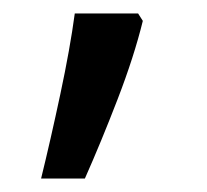

<svg xmlns="http://www.w3.org/2000/svg" viewBox="-20 -136 308 285"><path d="M192 -105Q179 -52 154.5 11.5Q130 75 106 129H41Q55 72 69.5 4Q84 -64 91 -116H185Z"/></svg>

Font: Noto Sans Tai Tham
Style: Regular
Weight: 400
Designer: Monotype Design Team 2013. Revised by David WIlliams 2020
Foundry: Monotype Imaging Inc.
Version: Version 2.002